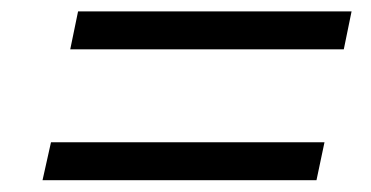

<svg xmlns="http://www.w3.org/2000/svg" viewBox="-20 -526 640 331"><path d="M101.1 -441 114.6 -506.4H586.1L572.7 -441ZM53.3 -215.3 67.9 -280.7H539.4L525.6 -215.3Z"/></svg>

Font: Mona Sans
Style: Italic
Weight: 200
Italic angle: -11.6951°
Designer: Deni Anggara
Foundry: GitHub
Version: Version 2.000